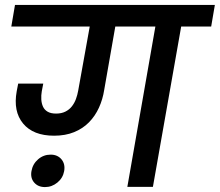

<svg xmlns="http://www.w3.org/2000/svg" viewBox="-20 -760 894 781"><path d="M612 -652H449L404 -395Q398 -356 382.5 -322Q367 -288 342 -262.5Q317 -237 281.5 -222.5Q246 -208 200 -208Q115 -208 74 -257.5Q33 -307 48 -389Q50 -397 51 -404.5Q52 -412 54 -420H156L150 -389Q147 -372 148 -355.5Q149 -339 155 -326Q161 -313 174 -305.5Q187 -298 208 -298Q230 -298 246 -306Q262 -314 272.5 -327.5Q283 -341 289 -357.5Q295 -374 298 -391L345 -652H26L41 -740H854L839 -652H717L602 0H498ZM163 1Q135 1 119 -17.5Q103 -36 108 -64Q113 -93 135 -112Q157 -131 186 -131Q214 -131 230 -112Q246 -93 241 -64Q236 -36 213.5 -17.5Q191 1 163 1Z"/></svg>

Font: SVN-Poppins Medium
Style: Italic
Weight: 500
Italic angle: -10°
Designer: Ninad Kale (Devanagari), Jonny Pinhorn (Latin)
Foundry: Indian Type Foundry
Version: Version 3.002 2017; ttfautohint (v1.8.3)